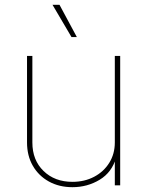

<svg xmlns="http://www.w3.org/2000/svg" viewBox="-20 -777 617 805"><path d="M283.7 7.8Q228 7.8 185.1 -15.9Q142.1 -39.6 117.7 -81.8Q93.3 -124 93.3 -179.7V-542.5H115.7V-179.7Q115.7 -105.5 162.6 -60.1Q209.5 -14.6 283.7 -14.6Q334.5 -14.6 374.8 -35.9Q415 -57.1 438.2 -94.5Q461.4 -131.8 461.4 -179.7V-542.5H483.9V0H461.4V-117.2H467.3Q449.7 -54.7 397.9 -23.4Q346.2 7.8 283.7 7.8ZM279.8 -621.6 200.2 -756.8H229.5L302.2 -621.6Z"/></svg>

Font: Inter 16pt Thin
Style: Regular
Weight: 250
Version: Version 4.001;git-66647c0bb